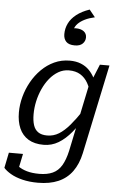

<svg xmlns="http://www.w3.org/2000/svg" viewBox="-84 -928 777 1219"><g transform="rotate(5 304.0 -319.0)"><path d="M437 -881 474 -835Q438 -827 411.5 -814Q385 -801 368 -784Q351 -767 345 -743Q343 -739 339 -737Q335 -735 331.5 -736Q328 -737 327 -742Q330 -748 339 -751.5Q348 -755 359 -755Q392 -755 410.5 -741Q429 -727 429 -703Q429 -679 412 -662.5Q395 -646 362 -646Q324 -646 307 -664Q290 -682 290 -712Q290 -748 305.5 -780Q321 -812 354 -838Q387 -864 437 -881ZM385 24 478 -421 485 -423 532 -538H593L473 31Q458 101 423.5 148.5Q389 196 334.5 219.5Q280 243 205 243Q150 243 105.5 232Q61 221 30.5 203Q0 185 -15 167L5 69H95L70 190Q59 188 51 179Q43 170 38.5 158Q34 146 33.5 134.5Q33 123 37 116Q51 134 74 150.5Q97 167 130 176.5Q163 186 208 186Q259 186 294 170Q329 154 350.5 118Q372 82 385 24ZM524 -384 488 -340Q479 -384 460.5 -416.5Q442 -449 412.5 -467Q383 -485 340 -485Q304 -485 273 -467Q242 -449 217.5 -419Q193 -389 175.5 -350.5Q158 -312 149 -270.5Q140 -229 140 -188Q140 -148 149 -119.5Q158 -91 179.5 -76Q201 -61 237 -61Q278 -61 312 -82Q346 -103 380 -143Q414 -183 452 -240L471 -208Q436 -147 397 -99.5Q358 -52 314.5 -26Q271 0 220 0Q161 0 122.5 -23.5Q84 -47 65 -90Q46 -133 46 -192Q46 -241 59.5 -291.5Q73 -342 98.5 -387.5Q124 -433 160 -469Q196 -505 241.5 -526Q287 -547 340 -547Q380 -547 411 -534.5Q442 -522 464 -499.5Q486 -477 500.5 -447.5Q515 -418 524 -384Z"/></g></svg>

Font: Roboto Serif
Style: Italic
Weight: 400
Italic angle: -10°
Designer: Greg Gazdowicz
Foundry: Commercial Type
Version: Version 1.008